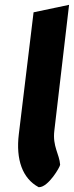

<svg xmlns="http://www.w3.org/2000/svg" viewBox="-20 -765 306 795"><path d="M140 10H142C180 10 229 -74 229 -83C226 -127 197 -159 205 -224L266 -745L119 -714L58 -210C45 -104 73 -26 140 10Z"/></svg>

Font: Bluebird
Style: SfBdNrwObl
Weight: 700
Designer: Jasper
Foundry: Cannot Into Space Fonts
Version: Version 0.98